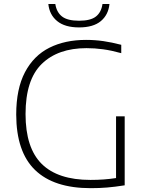

<svg xmlns="http://www.w3.org/2000/svg" viewBox="-20 -952 745 977"><path d="M614.5 -360V-9Q564 -1 524.8 2.2Q485.5 5.5 441.5 5.5Q254 5.5 158.5 -86.8Q63 -179 62.5 -369Q62.5 -500 107.2 -584.8Q152 -669.5 231.5 -709.2Q311 -749 418 -749Q463 -749 506 -742.8Q549 -736.5 597 -724V-681.5Q546.5 -695.5 504.5 -701.2Q462.5 -707 420 -707Q275 -707 192.5 -626.8Q110 -546.5 110 -371.5Q110 -199.5 192.2 -118Q274.5 -36.5 440.5 -36.5Q511 -36.5 570.5 -46V-360ZM226 -931.5H261.5Q268 -889.5 295.8 -868Q323.5 -846.5 382.5 -846.5Q441 -846.5 468.2 -868Q495.5 -889.5 501.5 -931.5H537Q531.5 -876.5 493 -844.5Q454.5 -812.5 382.5 -812.5Q310 -812.5 270.8 -844.8Q231.5 -877 226 -931.5Z"/></svg>

Font: Encode Sans Semi Expanded ExLight
Style: Regular
Weight: 275
Width: 6
Designer: Multiple Designers
Foundry: Impallari Type
Version: Version 2.000